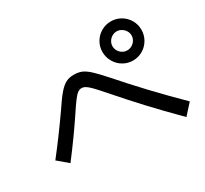

<svg xmlns="http://www.w3.org/2000/svg" viewBox="-145 -963 1229 1151"><g transform="rotate(-30 469.0 -388.0)"><path d="M600.6 -615.2Q600.6 -651.9 618.7 -682.9Q636.7 -713.9 667.7 -731.9Q698.7 -750 735.4 -750Q772 -750 803 -731.9Q834 -713.9 852.1 -682.9Q870.1 -651.9 870.1 -615.2Q870.1 -578.6 852.1 -547.4Q834 -516.1 803 -497.8Q772 -479.5 735.4 -479.5Q698.7 -479.5 667.7 -497.8Q636.7 -516.1 618.7 -547.4Q600.6 -578.6 600.6 -615.2ZM801.8 -615.2Q801.8 -632.3 792.5 -647.5Q783.2 -662.6 767.8 -671.6Q752.4 -680.7 735.4 -680.7Q718.3 -680.7 703.1 -671.6Q688 -662.6 679 -647.5Q669.9 -632.3 669.9 -615.2Q669.9 -597.7 679 -582.5Q688 -567.4 702.9 -558.6Q717.8 -549.8 735.4 -549.8Q752.9 -549.8 768.1 -558.6Q783.2 -567.4 792.5 -582.5Q801.8 -597.7 801.8 -615.2ZM502 -390.6Q465.3 -432.6 444.8 -453.6Q424.3 -474.6 410.4 -482.9Q396.5 -491.2 382.8 -491.2Q369.1 -491.2 356.2 -481.9Q343.3 -472.7 324.7 -448.2Q306.2 -423.8 273.4 -374Q196.3 -258.3 101.6 -134.8L31.2 -194.3Q117.7 -304.2 210.9 -437.5Q251.5 -499 278.1 -529.5Q304.7 -560.1 328.1 -572Q351.6 -584 382.8 -584Q413.6 -584 436.8 -574.5Q460 -564.9 487.8 -539.3Q515.6 -513.7 563.5 -460Q716.3 -284.7 906.2 -97.7L841.8 -26.4Q741.2 -127 661.4 -212.9Q581.5 -298.8 502 -390.6Z"/></g></svg>

Font: Pretendard Medium
Style: Regular
Weight: 500
Designer: Base glyphs from Inter by Rasmus Andersson; Hangeul glyphs from Noto Sans CJK(Source Han Sans) by Jang Soo-young and Kan
Foundry: Kil Hyung-jin
Version: Version 1.309